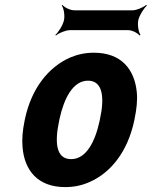

<svg xmlns="http://www.w3.org/2000/svg" viewBox="-20 -753 619 783"><path d="M82 -269 80 -259C72 -220 69 -185 72 -152C80 -58 134 10 246 10C282 10 315 3 346 -11C432 -49 500 -134 527 -259L529 -269C537 -308 541 -343 538 -376C529 -470 475 -538 363 -538C327 -538 296 -531 265 -518C178 -479 109 -394 82 -269ZM388 -269 386 -259C368 -176 332 -104 270 -104C207 -104 203 -175 221 -259L223 -269C241 -351 277 -424 339 -424C401 -424 406 -352 388 -269ZM544 -671C548 -690 567 -720 579 -730L576 -733C565 -723 537 -711 521 -711H283C266 -711 242 -723 235 -733L232 -730C240 -720 245 -690 241 -671C237 -651 218 -621 206 -611L208 -608C219 -618 248 -630 265 -630H503C519 -630 542 -618 549 -608L553 -611C545 -621 540 -651 544 -671Z"/></svg>

Font: Asimov
Style: EdgeExtremeIt
Weight: 500
Designer: Google
Version: Version 2.000980: 2014